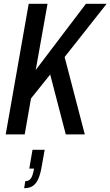

<svg xmlns="http://www.w3.org/2000/svg" viewBox="-20 -707 581 1010"><path d="M10 0 131 -687H230L168 -339L432 -687H541L320 -407L426 0H326L244 -315L143 -189L110 0ZM107 283 113 246Q133 246 143 231Q153 216 159 180H134L151 81H215L200 165Q193 208 181.5 234Q170 260 152 271.5Q134 283 107 283Z"/></svg>

Font: Archivo ExtraCondensed Medium
Style: Italic
Weight: 500
Width: 2
Italic angle: -10°
Designer: Hector Gatti
Foundry: Omnibus-Type
Version: Version 2.001